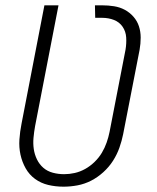

<svg xmlns="http://www.w3.org/2000/svg" viewBox="-20 -690 590 722"><path d="M219 12Q189 12 161.5 5.5Q134 -1 112 -17Q90 -33 76.5 -57Q63 -81 57 -108.5Q51 -136 53 -165.5Q55 -195 61 -225L147 -670H200L112 -216Q108 -194 106 -172Q104 -150 107 -129.5Q110 -109 119 -90.5Q128 -72 143 -59Q158 -46 178.5 -40.5Q199 -35 221 -35Q241 -35 261 -39.5Q281 -44 300 -54.5Q319 -65 335.5 -81Q352 -97 363 -115.5Q374 -134 381 -154Q388 -174 392 -194L452 -503Q456 -527 454.5 -549.5Q453 -572 441 -589.5Q429 -607 408.5 -615Q388 -623 364 -623H338L337 -670H364Q387 -670 409 -666.5Q431 -663 449.5 -653Q468 -643 482 -627Q496 -611 502.5 -591Q509 -571 509 -548.5Q509 -526 505 -503L443 -185Q438 -160 429 -134.5Q420 -109 405 -85.5Q390 -62 368.5 -42.5Q347 -23 322.5 -10.5Q298 2 271.5 7Q245 12 219 12Z"/></svg>

Font: Lode Dark
Style: Italic
Weight: 400
Italic angle: -11°
Monospace: yes
Designer: Belleve Invis
Foundry: Belleve Invis
Version: Version 29.2.0; ttfautohint (v1.8.3)